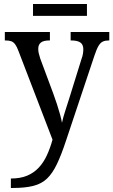

<svg xmlns="http://www.w3.org/2000/svg" viewBox="-20 -695 563 954"><path d="M34 192Q81 192 114.5 178Q148 164 172 138.5Q196 113 212.5 77.5Q229 42 241 -1L72 -441Q64 -463 55.5 -474.5Q47 -486 36 -490Q25 -494 7 -494H4V-536H228V-494H225Q196 -494 183 -483.5Q170 -473 170 -452Q170 -442 172.5 -430.5Q175 -419 180 -404L244 -232Q254 -205 263 -177.5Q272 -150 278.5 -126Q285 -102 288 -85Q294 -113 304 -143.5Q314 -174 324 -206L385 -402Q390 -415 392 -427.5Q394 -440 394 -450Q394 -474 379 -484Q364 -494 334 -494H331V-536H523V-494H520Q503 -494 491 -488.5Q479 -483 469.5 -467Q460 -451 449 -418L309 1Q285 74 263 120Q241 166 214 192Q187 218 146 228.5Q105 239 43 239H34ZM144 -616V-675H412V-616Z"/></svg>

Font: Noto Serif SemiCondensed
Style: Regular
Weight: 400
Width: 4
Designer: Monotype Design Team
Foundry: Monotype Imaging Inc.
Version: Version 2.013